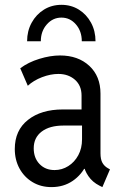

<svg xmlns="http://www.w3.org/2000/svg" viewBox="-20 -764 509 792"><path d="M192.4 7.8Q148.4 7.8 114.3 -12.7Q80.1 -33.2 60.5 -68.8Q41 -104.5 41 -149.4Q41 -226.6 95.5 -269.5Q149.9 -312.5 239.3 -312.5H332V-246.1H242.2Q184.6 -246.1 151.9 -221.2Q119.1 -196.3 119.1 -152.3Q119.1 -112.3 143.1 -87.4Q167 -62.5 205.1 -62.5Q235.8 -62.5 261.7 -78.9Q287.6 -95.2 303 -123.8Q318.4 -152.3 318.4 -189.5V-249L316.4 -277.3V-370.1Q316.4 -411.1 289.1 -435.1Q261.7 -459 220.7 -459Q188.5 -459 153.3 -445.6Q118.2 -432.1 94.7 -410.2L63.5 -482.4Q96.7 -507.3 142.1 -521.2Q187.5 -535.2 227.5 -535.2Q302.2 -535.2 348.4 -492.4Q394.5 -449.7 394.5 -377.9V-131.8Q394.5 -106.9 402.3 -92.8Q410.2 -78.6 424.8 -70.3L433.6 -65.4L402.3 7.8L390.6 2Q361.3 -12.7 344.5 -37.6Q327.6 -62.5 326.2 -83L340.8 -67.4H311.5L336.9 -85.9Q317.4 -43.5 279.8 -17.8Q242.2 7.8 192.4 7.8ZM233.4 -744.1Q273.4 -744.1 305.2 -724.4Q336.9 -704.6 355.5 -670.4Q374 -636.2 374 -593.8H317.4Q317.4 -635.3 293.2 -663.3Q269 -691.4 233.4 -691.4Q197.8 -691.4 173.1 -663.3Q148.4 -635.3 148.4 -593.8H91.8Q91.8 -636.2 110.6 -670.4Q129.4 -704.6 161.4 -724.4Q193.4 -744.1 233.4 -744.1Z"/></svg>

Font: Reddit Sans Condensed
Style: Regular
Weight: 400
Designer: Stephen Hutchings
Foundry: Reddit
Version: Version 1.014